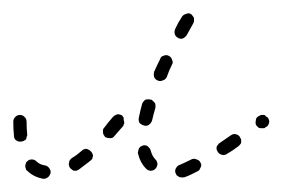

<svg xmlns="http://www.w3.org/2000/svg" viewBox="-30 -260 425 289"><path d="M38 9Q40 8 42 7Q43 6 44 5Q45 3 46 1Q47 -3 44 -7Q42 -10 38 -11Q30 -12 25 -17Q22 -20 18 -20Q13 -20 11 -17Q9 -16 9 -14Q8 -12 8 -10Q8 -8 9 -6Q9 -4 11 -3Q20 6 34 9Q36 9 38 9ZM270 -4Q271 -6 272 -8Q273 -10 273 -12Q272 -14 272 -15Q270 -19 266 -20Q262 -22 258 -20Q248 -15 241 -12Q237 -11 235 -7Q233 -4 234 0Q235 2 236 4Q238 5 239 6Q241 7 243 7Q245 7 247 7Q256 4 267 -2Q269 -3 270 -4ZM197 -3Q201 -3 204 -6Q205 -7 206 -9Q207 -11 207 -13Q207 -15 206 -17Q206 -18 204 -20Q199 -25 197 -33Q196 -37 192 -40Q189 -42 185 -41Q183 -40 181 -39Q180 -38 179 -36Q178 -34 178 -32Q177 -30 178 -28Q181 -15 190 -6Q193 -3 197 -3ZM109 -21Q109 -23 110 -25Q110 -27 109 -29Q108 -31 107 -32Q104 -35 100 -36Q96 -36 93 -33Q85 -26 78 -22Q76 -20 75 -19Q74 -17 74 -15Q73 -13 74 -11Q74 -9 75 -8Q76 -6 78 -5Q79 -4 81 -3Q83 -3 85 -3Q87 -4 89 -5Q97 -11 106 -18Q108 -20 109 -21ZM331 -42Q333 -44 333 -46Q333 -48 333 -50Q332 -52 331 -54Q329 -57 325 -58Q321 -59 317 -56Q308 -50 301 -45Q299 -44 298 -42Q297 -41 296 -39Q296 -37 296 -35Q297 -33 298 -31Q300 -28 304 -27Q308 -26 311 -28Q320 -33 329 -40Q330 -41 331 -42ZM-6 -49Q-2 -46 2 -47Q4 -47 6 -48Q7 -49 9 -50Q10 -52 10 -54Q11 -55 11 -57Q10 -66 10 -77Q10 -81 7 -84Q4 -87 0 -87Q-4 -87 -7 -84Q-10 -81 -10 -77Q-10 -65 -9 -56Q-9 -51 -6 -49ZM142 -55Q140 -52 136 -52Q131 -52 128 -54Q127 -56 126 -57Q125 -59 125 -61Q125 -63 125 -65Q126 -67 127 -68Q133 -76 140 -84Q143 -87 147 -88Q151 -88 154 -86Q155 -85 155 -84Q156 -84 156 -83Q156 -79 157 -76Q157 -75 157 -74Q157 -73 156 -73Q156 -72 156 -71Q149 -63 142 -55ZM375 -75Q376 -79 373 -83Q372 -84 370 -85Q369 -87 367 -87Q365 -87 363 -87Q361 -86 359 -85Q355 -83 355 -78Q354 -74 356 -71Q358 -69 359 -68Q361 -67 363 -67Q365 -67 367 -67Q369 -67 370 -69H371Q374 -71 375 -75ZM180 -75Q183 -72 187 -71Q191 -70 194 -72Q198 -75 199 -79Q201 -88 204 -98Q204 -100 204 -102Q204 -104 203 -105Q202 -107 200 -108Q199 -110 197 -110Q193 -111 189 -110Q186 -108 184 -104Q181 -93 179 -83Q178 -79 180 -75ZM202 -144Q204 -140 207 -139Q211 -137 215 -139Q219 -140 221 -144Q224 -153 229 -163Q231 -166 229 -170Q228 -174 224 -176Q220 -178 216 -176Q212 -175 211 -171Q206 -161 202 -152Q201 -148 202 -144ZM233 -209Q234 -205 238 -203Q241 -201 245 -202Q249 -204 251 -207Q256 -216 261 -225Q262 -227 262 -229Q262 -231 262 -233Q261 -235 260 -236Q259 -238 257 -239Q254 -241 250 -239Q246 -238 244 -235Q238 -226 234 -217Q232 -213 233 -209Z"/></svg>

Font: FRB American Cursive Dashed Light
Style: Italic
Weight: 300
Italic angle: -25°
Version: Version 2.0;Modular Font Editor K font №1